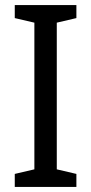

<svg xmlns="http://www.w3.org/2000/svg" viewBox="-20 -800 358 754"><path d="M280 -66V-117L203 -135V-711L280 -729V-780H38V-729L115 -711V-135L38 -117V-66Z"/></svg>

Font: Noto Sans Malayalam UI SemiCondensed
Style: Regular
Weight: 400
Width: 4
Designer: Jelle Bosma - Monotype Design Team
Foundry: Monotype Imaging Inc.
Version: Version 2.104